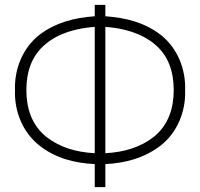

<svg xmlns="http://www.w3.org/2000/svg" viewBox="-20 -770 823 790"><path d="M640.6 -627.1C574 -678.1 497.9 -696.9 413.5 -703.1V-750H369.8V-703.1C282.3 -696.9 207.3 -676 142.7 -627.1C71.9 -571.9 38.5 -483.3 41.7 -399C38.5 -314.6 71.9 -226 142.7 -170.8C208.3 -118.8 286.5 -99 369.8 -94.8V0H413.5V-94.8C499 -99 575 -120.8 640.6 -170.8C711.5 -226 744.8 -314.6 741.7 -399C744.8 -483.3 711.5 -571.9 640.6 -627.1ZM168.8 -208.3C110.4 -256.2 88.5 -325 88.5 -399C88.5 -472.9 109.4 -541.7 168.8 -589.6C224 -635.4 297.9 -654.2 369.8 -659.4V-139.6C293.8 -143.8 227.1 -162.5 168.8 -208.3ZM614.6 -208.3C555.2 -161.5 487.5 -143.8 413.5 -139.6V-659.4C488.5 -654.2 561.5 -633.3 614.6 -589.6C674 -541.7 694.8 -472.9 694.8 -399C694.8 -325 672.9 -256.2 614.6 -208.3Z"/></svg>

Font: Manrope3 Thin
Style: Regular
Weight: 100
Width: 4
Designer: Mikhail Sharanda
Foundry: Mikhail Sharanda
Version: Version 3.000;PS 003.000;hotconv 1.0.88;makeotf.lib2.5.64775